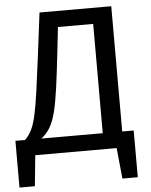

<svg xmlns="http://www.w3.org/2000/svg" viewBox="-67 -736 735 933"><g transform="rotate(-5 300.5 -269.5)"><path d="M416 -78H117C187 -133 199 -213 230 -485L244 -611H416ZM511 -78V-689H161L136 -489C99 -201 91 -131 37 -78H-10V150H65L80 0H477L492 150H567V-78Z"/></g></svg>

Font: Fira Math
Style: Regular
Weight: 400
Designer: Xiangdong Zeng
Foundry: Xiangdong Zeng
Version: Version 0.3.4